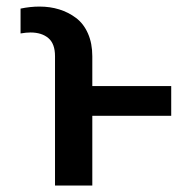

<svg xmlns="http://www.w3.org/2000/svg" viewBox="-20 -573 591 593"><path d="M265.1 0H149.9V-399.4Q149.9 -438 129.4 -455.3Q108.9 -472.7 74.2 -472.7Q61 -472.7 43.5 -469.7V-546.4Q73.2 -552.7 102.1 -552.7Q134.8 -552.7 163.1 -543.9Q191.4 -535.2 214.8 -517.6Q238.3 -500 251.7 -469.5Q265.1 -439 265.1 -399.4V-307.1H508.8V-215.3H265.1Z"/></svg>

Font: Interop Med
Style: Regular
Weight: 500
Designer: Rasmus Andersson, Google, Jang Haemin
Foundry: jhaemin
Version: Version 1.007